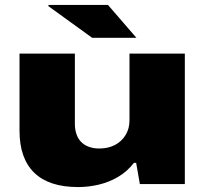

<svg xmlns="http://www.w3.org/2000/svg" viewBox="-20 -745 828 777"><path d="M296 12Q178 12 118.5 -46Q59 -104 59 -216V-528H283V-243Q283 -222 289 -203.5Q295 -185 307 -172Q319 -159 338 -151.5Q357 -144 382 -144Q418 -144 445.5 -158.5Q473 -173 488.5 -199Q504 -225 504 -257V-528H728V0H546L531 -86H522Q495 -51 458.5 -29.5Q422 -8 380.5 2Q339 12 296 12ZM532 -592H353L176 -720V-725H417Z"/></svg>

Font: Archivo SemiBold Expanded Black
Style: Regular
Weight: 900
Width: 7
Version: Version 2.001